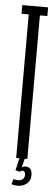

<svg xmlns="http://www.w3.org/2000/svg" viewBox="-56 -701 242 848"><g transform="rotate(5 65.0 -277.0)"><path d="M39.5 0H89V-636.5H122V-675H7.5V-636.5H39.5ZM56.5 121.5Q67 121.5 77.5 118.2Q88 115 96.2 108.5Q104.5 102 109 92.5Q113.5 83 113.5 70Q113.5 50.5 105.2 42.2Q97 34 84.5 34Q76 34 70.8 37.2Q65.5 40.5 62 45V59.5Q64 56 67 54.8Q70 53.5 72.5 53.5Q77.5 53.5 81.2 57.5Q85 61.5 85 71Q85 84 77 90.5Q69 97 56.5 97Q50.5 97 44.8 95.8Q39 94.5 36 94L28.5 117.5Q33 118.5 41 120Q49 121.5 56.5 121.5ZM62 59.5 77.5 0H54L41 54Z"/></g></svg>

Font: Anybody UltraCondensed Light
Style: Regular
Weight: 300
Width: 1
Version: Version 1.113;gftools[0.9.25]